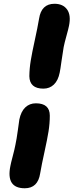

<svg xmlns="http://www.w3.org/2000/svg" viewBox="-20 -838 394 1022"><path d="M210.9 -366.2Q137.7 -366.2 136.2 -432.1Q136.7 -473.6 143.8 -516.4Q150.9 -559.1 165.3 -624.5Q179.7 -689.9 188 -738.8Q200.2 -817.9 270 -817.9Q315.4 -817.9 337.2 -787.4Q358.9 -756.8 347.2 -700.2Q344.2 -684.6 333.7 -647Q323.2 -609.4 318.8 -586.9Q314 -560.5 307.6 -514.2Q301.3 -467.8 297.9 -452.1Q289.6 -409.7 266.8 -387.9Q244.1 -366.2 210.9 -366.2ZM111.8 164.1Q11.2 164.1 35.2 45.9Q37.6 31.7 47.6 -5.9Q57.6 -43.5 62 -66.9Q68.4 -96.2 75 -144.8Q81.5 -193.4 83 -202.1Q91.8 -244.6 114.7 -266.4Q137.7 -288.1 170.9 -288.1Q245.1 -288.1 245.1 -222.2Q245.1 -181.2 238.3 -138.4Q231.4 -95.7 216.8 -29.5Q202.1 36.6 193.8 85Q181.6 164.1 111.8 164.1Z"/></svg>

Font: Shantell Sans Irregular
Style: Italic
Weight: 800
Italic angle: -11.31°
Designer: Stephen Nixon, Anya Danilova, Shantell Martin
Foundry: Arrow Type
Version: Version 1.006;[9816181b4]